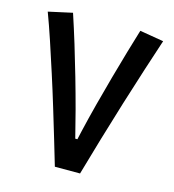

<svg xmlns="http://www.w3.org/2000/svg" viewBox="-105 -791 797 880"><g transform="rotate(15 293.0 -351.5)"><path d="M235.4 0Q219.7 -53.2 199.7 -120.4Q179.7 -187.5 157.2 -261.5Q134.8 -335.4 110.8 -409.9Q86.9 -484.4 64 -553.2Q41 -622.1 20 -678.2L133.3 -703.1Q154.8 -638.2 176.8 -566.4Q198.7 -494.6 219.7 -421.4Q240.7 -348.1 259.3 -278.3Q277.8 -208.5 292.5 -148.4H315.4L330.1 -68.8H285.6Q296.4 -123 311.8 -189Q327.1 -254.9 345.5 -325.2Q363.8 -395.5 383.1 -464.4Q402.3 -533.2 420.2 -594.7Q438 -656.2 452.6 -703.1L565.9 -684.1Q544.4 -619.6 517.6 -536.4Q490.7 -453.1 461.9 -360.1Q433.1 -267.1 405.8 -174.8Q378.4 -82.5 355 0Z"/></g></svg>

Font: Cascadia Code Medium
Style: Regular
Weight: 500
Monospace: yes
Designer: Aaron Bell
Foundry: Saja Typeworks
Version: Version 2407.024